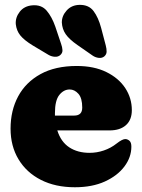

<svg xmlns="http://www.w3.org/2000/svg" viewBox="-20 -775 600 809"><path d="M535.5 -311Q535.5 -270 510.8 -247.8Q486 -225.5 441.5 -225.5H221.5Q236.5 -177.5 271.8 -154.2Q307 -131 357.5 -131Q388 -131 417.5 -141Q447 -151 471 -170Q496.5 -190 509 -189Q518 -188.5 525.8 -181.5Q533.5 -174.5 533.5 -157Q533.5 -112.5 504.2 -73.5Q475 -34.5 421.8 -10.2Q368.5 14 295.5 14Q213.5 14 152.5 -17Q91.5 -48 58 -103.8Q24.5 -159.5 24.5 -233Q24.5 -309.5 56.5 -369Q88.5 -428.5 150.8 -462.8Q213 -497 303.5 -497Q376 -497 428 -471.5Q480 -446 507.8 -403.8Q535.5 -361.5 535.5 -311ZM211.5 -298.5Q211.5 -293 211.5 -288H292.5Q326.5 -288 326.5 -321.5Q326.5 -362 310.2 -380Q294 -398 273.5 -398Q248.5 -398 230 -375Q211.5 -352 211.5 -298.5ZM406 -658 425.5 -584Q429.5 -569 429.2 -557.2Q429 -545.5 419 -537Q409.5 -529.5 395.5 -531.2Q381.5 -533 370 -541L306 -585.5Q271.5 -609.5 256.8 -631Q242 -652.5 240.5 -680.5Q240.5 -708.5 261.2 -731.2Q282 -754 315.5 -754.5Q354.5 -755 374.5 -728Q394.5 -701 406 -658ZM213 -663 237.5 -590Q242.5 -576 243.2 -564Q244 -552 234 -543Q225 -535 211.2 -535.8Q197.5 -536.5 185 -543.5L118 -583.5Q82 -605.5 65.8 -625.5Q49.5 -645.5 46.5 -673.5Q44.5 -701.5 63.2 -725.5Q82 -749.5 115.5 -752.5Q154.5 -756 176.5 -730.2Q198.5 -704.5 213 -663Z"/></svg>

Font: Fraunces 9pt SuperSoft Black
Style: Regular
Weight: 900
Version: Version 1.000;[b76b70a41]